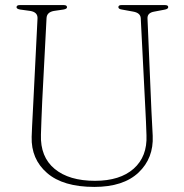

<svg xmlns="http://www.w3.org/2000/svg" viewBox="-20 -720 724 755"><path d="M552 -283 533.5 -648Q532.5 -669.5 503 -674.5L459 -682.5Q445.5 -684.5 445.5 -692Q445.5 -700 457.5 -700H629Q641.5 -700 641.5 -692Q641.5 -684.5 627 -682L587.5 -674.5Q559 -670 560 -647.5L575.5 -283.5Q576.5 -259 578 -235Q579.5 -211 580.5 -186Q584.5 -98 524.8 -41.5Q465 15 351 15Q228 15 165 -39.8Q102 -94.5 104.5 -182Q105 -198.5 106.2 -223.5Q107.5 -248.5 108.8 -274Q110 -299.5 111 -317L127.5 -647Q129 -672 99 -677L59 -682.5Q45 -685 45 -691.5Q45 -700 57.5 -700H231Q243.5 -700 243.5 -691.5Q243.5 -685 229.5 -682.5L192 -677Q164 -672 163 -648.5L146 -322Q144 -282 143 -250Q142 -218 141 -190.5Q138 -103 194.8 -56Q251.5 -9 353.5 -9Q452 -9 505.8 -56.8Q559.5 -104.5 556 -188Q555 -219 554 -241.5Q553 -264 552 -283Z"/></svg>

Font: Fraunces 72pt S050 Thin
Style: Regular
Weight: 100
Version: Version 1.000; ttfautohint (v1.8.3)